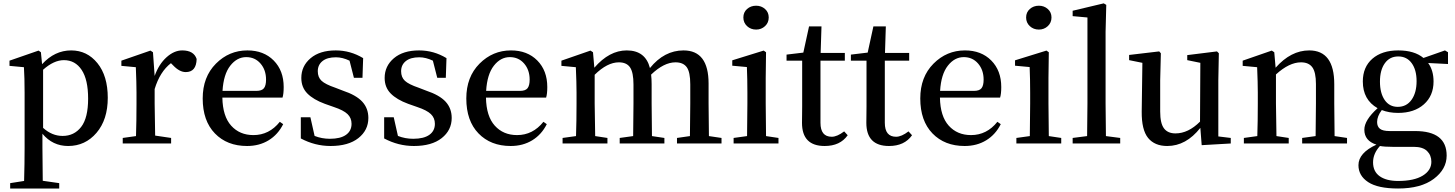

<svg xmlns="http://www.w3.org/2000/svg" viewBox="-20 -834 8459 1116"><path d="M230.5 -428.7V-90.8Q282.2 -43.9 343.8 -43.9Q411.1 -43.9 451.7 -96.2Q492.2 -148.4 492.2 -260.7Q492.2 -371.1 454.6 -427.7Q417 -484.4 351.6 -484.4Q293 -484.4 230.5 -428.7ZM217.8 -530.3 224.6 -460.9Q297.9 -541 393.6 -541Q486.3 -541 546.4 -466.8Q606.4 -392.6 606.4 -265.6Q606.4 -138.7 541 -62Q475.6 14.6 376 14.6Q286.1 14.6 226.6 -56.6V23.4Q226.6 82 228.5 216.8L324.2 230.5V261.7H39.1V230.5L120.1 217.8Q123 118.2 123 24.4V-294.9Q123 -381.8 119.1 -443.4L35.2 -451.2V-481.4L204.1 -540Z M869.1 -530.3 878.9 -392.6Q903.3 -460.9 947.8 -501Q992.2 -541 1039.1 -541Q1106.4 -541 1123 -491.2Q1121.1 -415 1059.6 -415Q1023.4 -415 986.3 -454.1L973.6 -466.8Q909.2 -417 878.9 -316.4V-232.4Q878.9 -212.9 881.8 -45.9L974.6 -32.2V0H693.4V-32.2L770.5 -43Q773.4 -127.9 773.4 -232.4V-295.9Q773.4 -351.6 769.5 -443.4L685.5 -451.2V-481.4L854.5 -540Z M1273.4 -305.7H1469.7Q1502 -305.7 1514.2 -321.3Q1526.4 -336.9 1526.4 -371.1Q1526.4 -427.7 1494.1 -464.8Q1461.9 -502 1411.1 -502Q1357.4 -502 1318.4 -452.1Q1279.3 -402.3 1273.4 -305.7ZM1622.1 -266.6H1272.5Q1274.4 -158.2 1323.7 -103.5Q1373 -48.8 1453.1 -48.8Q1544.9 -48.8 1606.4 -126L1626 -112.3Q1595.7 -51.8 1541.5 -18.6Q1487.3 14.6 1416 14.6Q1299.8 14.6 1229 -58.6Q1158.2 -131.8 1158.2 -261.7Q1158.2 -386.7 1234.9 -463.9Q1311.5 -541 1418 -541Q1512.7 -541 1570.8 -482.4Q1628.9 -423.8 1628.9 -328.1Q1628.9 -288.1 1622.1 -266.6Z M1928.7 -324.2 1971.7 -307.6Q2050.8 -281.2 2085.9 -242.7Q2121.1 -204.1 2121.1 -148.4Q2121.1 -77.1 2063 -31.2Q2004.9 14.6 1901.4 14.6Q1810.5 14.6 1728.5 -29.3V-152.3H1784.2L1808.6 -43.9Q1850.6 -27.3 1897.5 -27.3Q1959 -27.3 1991.2 -50.3Q2023.4 -73.2 2023.4 -114.3Q2023.4 -148.4 2000 -170.9Q1976.6 -193.4 1920.9 -211.9L1868.2 -230.5Q1801.8 -254.9 1766.6 -290.5Q1731.4 -326.2 1731.4 -380.9Q1731.4 -450.2 1785.2 -495.6Q1838.9 -541 1931.6 -541Q2016.6 -541 2090.8 -496.1L2086.9 -381.8H2037.1L2011.7 -481.4Q1970.7 -501 1932.6 -501Q1881.8 -501 1854.5 -479Q1827.1 -457 1827.1 -419.9Q1827.1 -384.8 1849.1 -364.3Q1871.1 -343.8 1928.7 -324.2Z M2413.1 -324.2 2456.1 -307.6Q2535.2 -281.2 2570.3 -242.7Q2605.5 -204.1 2605.5 -148.4Q2605.5 -77.1 2547.4 -31.2Q2489.3 14.6 2385.7 14.6Q2294.9 14.6 2212.9 -29.3V-152.3H2268.6L2293 -43.9Q2335 -27.3 2381.8 -27.3Q2443.4 -27.3 2475.6 -50.3Q2507.8 -73.2 2507.8 -114.3Q2507.8 -148.4 2484.4 -170.9Q2460.9 -193.4 2405.3 -211.9L2352.5 -230.5Q2286.1 -254.9 2251 -290.5Q2215.8 -326.2 2215.8 -380.9Q2215.8 -450.2 2269.5 -495.6Q2323.2 -541 2416 -541Q2501 -541 2575.2 -496.1L2571.3 -381.8H2521.5L2496.1 -481.4Q2455.1 -501 2417 -501Q2366.2 -501 2338.9 -479Q2311.5 -457 2311.5 -419.9Q2311.5 -384.8 2333.5 -364.3Q2355.5 -343.8 2413.1 -324.2Z M2805.7 -305.7H3002Q3034.2 -305.7 3046.4 -321.3Q3058.6 -336.9 3058.6 -371.1Q3058.6 -427.7 3026.4 -464.8Q2994.1 -502 2943.4 -502Q2889.6 -502 2850.6 -452.1Q2811.5 -402.3 2805.7 -305.7ZM3154.3 -266.6H2804.7Q2806.6 -158.2 2856 -103.5Q2905.3 -48.8 2985.4 -48.8Q3077.1 -48.8 3138.7 -126L3158.2 -112.3Q3127.9 -51.8 3073.7 -18.6Q3019.5 14.6 2948.2 14.6Q2832 14.6 2761.2 -58.6Q2690.4 -131.8 2690.4 -261.7Q2690.4 -386.7 2767.1 -463.9Q2843.8 -541 2950.2 -541Q3044.9 -541 3103 -482.4Q3161.1 -423.8 3161.1 -328.1Q3161.1 -288.1 3154.3 -266.6Z M4100.6 -43 4173.8 -32.2V0H3915V-32.2L3990.2 -43Q3992.2 -154.3 3992.2 -232.4V-343.8Q3992.2 -415 3971.7 -443.4Q3951.2 -471.7 3906.2 -471.7Q3838.9 -471.7 3764.6 -400.4Q3767.6 -375 3767.6 -344.7V-232.4Q3767.6 -154.3 3769.5 -43L3841.8 -32.2V0H3582V-32.2L3660.2 -43Q3662.1 -154.3 3662.1 -232.4V-342.8Q3662.1 -413.1 3642.1 -442.4Q3622.1 -471.7 3577.1 -471.7Q3509.8 -471.7 3436.5 -399.4V-232.4Q3436.5 -210 3439.5 -43L3510.7 -32.2V0H3250V-32.2L3328.1 -43Q3331.1 -127.9 3331.1 -232.4V-295.9Q3331.1 -351.6 3327.1 -443.4L3243.2 -451.2V-481.4L3412.1 -540L3426.8 -530.3L3434.6 -440.4Q3521.5 -541 3623 -541Q3731.4 -541 3757.8 -438.5Q3840.8 -541 3953.1 -541Q4098.6 -541 4098.6 -348.6V-232.4Q4098.6 -154.3 4100.6 -43Z M4375 -662.1Q4343.8 -662.1 4322.3 -682.1Q4300.8 -702.1 4300.8 -732.4Q4300.8 -762.7 4322.3 -781.7Q4343.8 -800.8 4375 -800.8Q4405.3 -800.8 4426.8 -781.7Q4448.2 -762.7 4448.2 -732.4Q4448.2 -702.1 4426.8 -682.1Q4405.3 -662.1 4375 -662.1ZM4432.6 -43 4504.9 -32.2V0H4244.1V-32.2L4322.3 -43Q4324.2 -156.2 4324.2 -232.4V-295.9Q4324.2 -373 4321.3 -444.3L4236.3 -452.1V-483.4L4418.9 -540L4432.6 -530.3L4430.7 -380.9V-232.4Q4430.7 -154.3 4432.6 -43Z M4886.7 -70.3 4907.2 -47.9Q4863.3 14.6 4773.4 14.6Q4641.6 14.6 4641.6 -120.1Q4641.6 -133.8 4642.1 -164.6Q4642.6 -195.3 4642.6 -216.8V-481.4H4551.8V-516.6L4649.4 -528.3L4682.6 -680.7H4754.9L4750 -526.4H4890.6V-481.4H4749V-120.1Q4749 -39.1 4814.5 -39.1Q4845.7 -39.1 4886.7 -70.3Z M5260.7 -70.3 5281.2 -47.9Q5237.3 14.6 5147.5 14.6Q5015.6 14.6 5015.6 -120.1Q5015.6 -133.8 5016.1 -164.6Q5016.6 -195.3 5016.6 -216.8V-481.4H4925.8V-516.6L5023.4 -528.3L5056.6 -680.7H5128.9L5124 -526.4H5264.6V-481.4H5123V-120.1Q5123 -39.1 5188.5 -39.1Q5219.7 -39.1 5260.7 -70.3Z M5444.3 -305.7H5640.6Q5672.9 -305.7 5685.1 -321.3Q5697.3 -336.9 5697.3 -371.1Q5697.3 -427.7 5665 -464.8Q5632.8 -502 5582 -502Q5528.3 -502 5489.3 -452.1Q5450.2 -402.3 5444.3 -305.7ZM5793 -266.6H5443.4Q5445.3 -158.2 5494.6 -103.5Q5543.9 -48.8 5624 -48.8Q5715.8 -48.8 5777.3 -126L5796.9 -112.3Q5766.6 -51.8 5712.4 -18.6Q5658.2 14.6 5586.9 14.6Q5470.7 14.6 5399.9 -58.6Q5329.1 -131.8 5329.1 -261.7Q5329.1 -386.7 5405.8 -463.9Q5482.4 -541 5588.9 -541Q5683.6 -541 5741.7 -482.4Q5799.8 -423.8 5799.8 -328.1Q5799.8 -288.1 5793 -266.6Z M6018.6 -662.1Q5987.3 -662.1 5965.8 -682.1Q5944.3 -702.1 5944.3 -732.4Q5944.3 -762.7 5965.8 -781.7Q5987.3 -800.8 6018.6 -800.8Q6048.8 -800.8 6070.3 -781.7Q6091.8 -762.7 6091.8 -732.4Q6091.8 -702.1 6070.3 -682.1Q6048.8 -662.1 6018.6 -662.1ZM6076.2 -43 6148.4 -32.2V0H5887.7V-32.2L5965.8 -43Q5967.8 -156.2 5967.8 -232.4V-295.9Q5967.8 -373 5964.8 -444.3L5879.9 -452.1V-483.4L6062.5 -540L6076.2 -530.3L6074.2 -380.9V-232.4Q6074.2 -154.3 6076.2 -43Z M6408.2 -43 6491.2 -32.2V0H6214.8V-32.2L6298.8 -43Q6300.8 -166 6300.8 -232.4V-732.4L6214.8 -740.2V-771.5L6395.5 -814.5L6410.2 -805.7L6406.2 -649.4V-232.4Q6406.2 -166 6408.2 -43Z M7061.5 -41 7133.8 -32.2V0L6964.8 9.8L6957 -90.8Q6874 14.6 6764.6 14.6Q6691.4 14.6 6653.3 -32.2Q6615.2 -79.1 6616.2 -185.5L6620.1 -468.8L6543 -484.4V-514.6L6717.8 -535.2L6727.5 -524.4L6723.6 -367.2V-185.5Q6723.6 -117.2 6745.6 -87.9Q6767.6 -58.6 6812.5 -58.6Q6886.7 -58.6 6955.1 -127L6957 -468.8L6880.9 -484.4V-513.7L7053.7 -535.2L7064.5 -524.4L7061.5 -367.2Z M7737.3 -43 7809.6 -32.2V0H7548.8V-32.2L7627 -43Q7628.9 -154.3 7628.9 -232.4V-345.7Q7628.9 -414.1 7607.9 -442.9Q7586.9 -471.7 7542 -471.7Q7473.6 -471.7 7396.5 -401.4V-232.4Q7396.5 -210 7399.4 -43L7470.7 -32.2V0H7210V-32.2L7288.1 -43Q7291 -127.9 7291 -232.4V-295.9Q7291 -351.6 7287.1 -443.4L7203.1 -451.2V-481.4L7372.1 -540L7386.7 -530.3L7394.5 -440.4Q7483.4 -541 7589.8 -541Q7735.4 -541 7735.4 -344.7V-232.4Q7735.4 -154.3 7737.3 -43Z M8104.5 -212.9Q8155.3 -212.9 8184.6 -253.9Q8213.9 -294.9 8213.9 -362.3Q8213.9 -427.7 8185.5 -466.8Q8157.2 -505.9 8107.4 -505.9Q8057.6 -505.9 8029.3 -466.3Q8001 -426.8 8001 -359.4Q8001 -293 8028.3 -252.9Q8055.7 -212.9 8104.5 -212.9ZM8197.3 19.5H8074.2Q8028.3 19.5 8001 14.6Q7960.9 58.6 7960.9 109.4Q7960.9 163.1 7999.5 190.4Q8038.1 217.8 8106.4 217.8Q8199.2 217.8 8249.5 187Q8299.8 156.2 8299.8 106.4Q8299.8 68.4 8274.9 43.9Q8250 19.5 8197.3 19.5ZM8396.5 -530.3V-461.9L8281.2 -467.8Q8312.5 -424.8 8312.5 -360.4Q8312.5 -277.3 8256.3 -227.5Q8200.2 -177.7 8106.4 -177.7Q8053.7 -177.7 8011.7 -194.3Q7984.4 -158.2 7984.4 -125Q7984.4 -98.6 8001 -85.4Q8017.6 -72.3 8057.6 -72.3H8205.1Q8388.7 -72.3 8388.7 70.3Q8388.7 149.4 8314 205.6Q8239.3 261.7 8106.4 261.7Q7989.3 261.7 7932.6 224.6Q7876 187.5 7876 126Q7876 54.7 7980.5 6.8Q7910.2 -15.6 7910.2 -80.1Q7910.2 -135.7 7987.3 -205.1Q7901.4 -253.9 7901.4 -360.4Q7901.4 -444.3 7957 -492.7Q8012.7 -541 8107.4 -541Q8201.2 -541 8253.9 -497.1L8378.9 -541Z"/></svg>

Font: GenYoMin TW TTF SemiBold
Style: Regular
Weight: 600
Version: Version 1.300